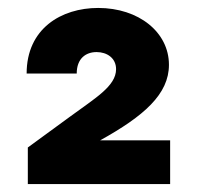

<svg xmlns="http://www.w3.org/2000/svg" viewBox="-20 -869 505 483"><path d="M408 -406V-516H232C342 -577 405 -632 405 -706C405 -788 329 -849 227 -849C134 -849 47 -797 47 -684H173C173 -722 196 -738 223 -738C249 -738 272 -723 272 -695C272 -652 219 -622 154 -574L50 -498V-406Z"/></svg>

Font: Be Vietnam Pro ExtraBold
Style: Regular
Weight: 800
Designer: Lam Bao, Tony Le, Vietanh Nguyen
Foundry: Yellow Type Foundry
Version: Version 1.002